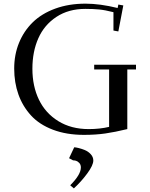

<svg xmlns="http://www.w3.org/2000/svg" viewBox="-20 -732 823 1056"><path d="M58.1 -355Q58.1 -431.2 84.5 -496.1Q110.8 -561 159.9 -609.1Q209 -657.2 283.7 -684.6Q358.4 -711.9 450.2 -711.9Q529.3 -711.9 627 -688L630.9 -707L658.2 -702.1L630.9 -559.1L604 -564V-665Q557.6 -676.8 524.9 -679.9Q492.2 -683.1 449.2 -683.1Q356.9 -683.1 290 -638.9Q223.1 -594.7 190.7 -521.2Q158.2 -447.8 158.2 -354Q158.2 -258.3 194.1 -183.8Q230 -109.4 300.8 -65.7Q371.6 -22 467.8 -22Q528.8 -22 580.1 -34.2V-350.1H498V-376H728V-350.1H680.2V-22Q611.8 -5.4 558.6 2.2Q505.4 9.8 441.9 9.8Q345.7 9.8 271 -18.6Q196.3 -46.9 150.4 -97.2Q104.5 -147.5 81.3 -212.6Q58.1 -277.8 58.1 -355ZM359.9 138.2 388.2 78.1Q395.5 78.1 410.9 81.8Q426.3 85.4 445.6 93Q464.8 100.6 479 116Q493.2 131.3 493.2 150.9Q493.2 176.8 460 221.9Q426.8 267.1 386.2 304.2L366.2 287.1Q424.8 228.5 424.8 189Q424.8 173.3 415.5 163.8Q406.2 154.3 397.7 152.1Q389.2 149.9 381.8 149.9Z"/></svg>

Font: Dehuti Alt
Style: Bold
Weight: 700
Version: Version 1.2